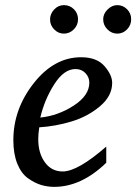

<svg xmlns="http://www.w3.org/2000/svg" viewBox="-20 -716 531 748"><path d="M417 -393Q417 -342 369.5 -302Q322 -262 259.5 -243Q197 -224 133 -220Q129 -194 129 -174Q129 -119 155 -83.5Q181 -48 224 -48Q283 -48 394 -145V-82Q297 12 191 12Q165 12 140 4.5Q115 -3 89 -21.5Q63 -40 47.5 -78Q32 -116 32 -170Q32 -291 111.5 -392Q191 -493 296 -493Q357 -493 387 -458.5Q417 -424 417 -393ZM328 -394Q328 -415 313 -431Q298 -447 274 -447Q229 -447 191 -387Q153 -327 137 -258Q206 -265 267 -304.5Q328 -344 328 -394ZM382 -641Q382 -662 399 -679Q416 -696 437 -696Q459 -696 475 -680Q491 -664 491 -641Q491 -618 475 -601.5Q459 -585 437 -585Q415 -585 398.5 -601.5Q382 -618 382 -641ZM229 -696Q252 -696 268 -680Q284 -664 284 -641Q284 -618 267.5 -601.5Q251 -585 229 -585Q207 -585 191 -601.5Q175 -618 175 -640Q175 -662 191 -679Q207 -696 229 -696Z"/></svg>

Font: Veleka
Style: Italic
Weight: 400
Italic angle: -12°
Designer: Stefan Peev, Context Ltd, 2016; SIL International, 1997-2014.
Foundry: Stefan Peev, Context Ltd, 2016
Version: Version 1.000